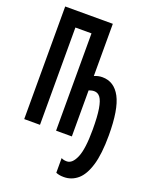

<svg xmlns="http://www.w3.org/2000/svg" viewBox="-172 -807 908 1144"><g transform="rotate(20 281.5 -235.0)"><path d="M377 244Q360 244 348 241.5Q336 239 327 235V142Q334 146 342.5 148Q351 150 362 150Q397 150 420 96Q443 42 443 -80Q443 -163 435 -211Q427 -259 412 -279Q397 -299 374 -299Q365 -299 356.5 -297Q348 -295 340 -292V0H240V-617H138V0H38V-714H340V-383Q351 -388 364 -391Q377 -394 391 -394Q466 -394 505.5 -320Q545 -246 545 -81Q545 37 523.5 108.5Q502 180 464 212Q426 244 377 244Z"/></g></svg>

Font: Noto Sans Mono SemiCondensed SemiBold
Style: Regular
Weight: 600
Width: 4
Designer: Monotype Design Team
Foundry: Monotype Imaging Inc.
Version: Version 2.014; ttfautohint (v1.8.4.7-5d5b)